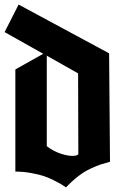

<svg xmlns="http://www.w3.org/2000/svg" viewBox="-26 -808 535 838"><path d="M178.2 -564.9V-169.9Q208 -147 241.7 -136.5Q275.4 -126 295.4 -127.7Q315.4 -129.4 315.9 -136.2L314.9 -487.8ZM162.6 -573.2 -5.9 -668 55.2 -788.1 450.2 -575.2 454.1 -102.1Q428.7 -95.2 412.6 -89.8Q396.5 -84.5 369.9 -72.3Q343.3 -60.1 316.4 -39.6Q289.6 -19 262.2 9.8Q248 0.5 239.7 -4.6Q231.4 -9.8 207.5 -21.7Q183.6 -33.7 162.1 -40.5Q140.6 -47.4 107.7 -53.2Q74.7 -59.1 41 -59.1V-504.9Z"/></svg>

Font: KJV1611
Style: Regular
Weight: 400
Version: Version 3.6.1